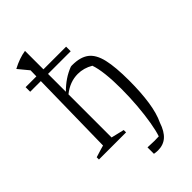

<svg xmlns="http://www.w3.org/2000/svg" viewBox="-283 -816 1096 1096"><g transform="rotate(-45 265.5 -267.5)"><path d="M21 0V-18Q56 -29 69.5 -33Q83 -37 94 -40L103 -551H17V-588H104L105 -636L53 -699Q109 -729 161 -737V-588H344V-551H161V-407Q189 -435 218.5 -455Q248 -475 282 -488Q286 -489 289.5 -489Q293 -489 295 -489Q359 -489 395.5 -461.5Q432 -434 447 -370Q462 -306 462 -196Q462 -102 451 -27.5Q440 47 416 97Q398 151 369 176.5Q340 202 296 202Q287 202 280 201Q273 200 266 199V147Q279 147 292.5 148Q306 149 321 149Q329 149 338 148.5Q347 148 356 148Q367 116 376.5 61Q386 6 391.5 -61.5Q397 -129 397 -197Q397 -265 391 -318Q385 -371 373 -405Q329 -431 281 -431Q217 -431 161 -386V-38L240 -19V0Z"/></g></svg>

Font: Piazzolla Light
Style: Regular
Weight: 300
Designer: Juan Pablo del Peral
Foundry: Huerta Tipografica
Version: Version 1.330